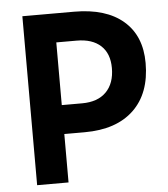

<svg xmlns="http://www.w3.org/2000/svg" viewBox="-51 -739 688 785"><g transform="rotate(-5 293.0 -346.5)"><path d="M187 -198.7V-317.4H282.2Q346.2 -317.4 381.1 -352.5Q416 -387.7 416 -450.7Q416 -510.3 381.1 -542.5Q346.2 -574.7 282.2 -574.7H189V-693.4H282.2Q412.6 -693.4 483.9 -632.1Q555.2 -570.8 555.2 -459Q555.2 -335 483.9 -266.8Q412.6 -198.7 282.2 -198.7ZM69.8 0V-693.4H198.7V0Z"/></g></svg>

Font: Cascadia Code
Style: Regular
Weight: 400
Monospace: yes
Designer: Aaron Bell
Foundry: Saja Typeworks
Version: Version 2106.017